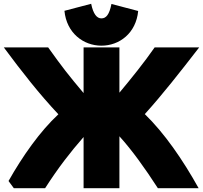

<svg xmlns="http://www.w3.org/2000/svg" viewBox="-55 -968 1071 1013"><path d="M183 25H18L-10 -13C64 -144 156 -275 253 -365C154 -470 59 -591 -35 -718H199C274 -613 306 -572 386 -477V-718H575V-479C637 -553 707 -640 761 -718H996C893 -585 803 -470 709 -366C812 -266 909 -126 993 25H778C708 -83 642 -175 575 -249V25H386V-245C316 -165 253 -84 183 25ZM480 -727C385 -727 296 -794 285 -911L426 -948C437 -894 456 -871 480 -871C505 -871 522 -891 533 -947L674 -910C663 -793 575 -727 480 -727Z"/></svg>

Font: Repo Black
Style: Regular
Weight: 900
Designer: Stefan Peev
Foundry: Context Ltd
Version: Version 1.502